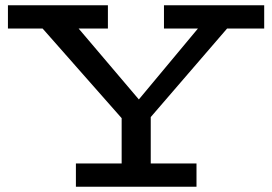

<svg xmlns="http://www.w3.org/2000/svg" viewBox="-20 -706 1028 726"><path d="M464 -232 120 -622H257L505 -330L750 -624H861L523 -232ZM267 0V-88H723V0ZM440 -40V-306H550V-40ZM10 -598V-686H388V-598ZM600 -598V-686H979V-598Z"/></svg>

Font: BioRhyme SemiExpanded
Style: Regular
Weight: 400
Width: 6
Designer: Aoife Mooney
Foundry: Aoife Mooney Type
Version: Version 1.600;gftools[0.9.33]